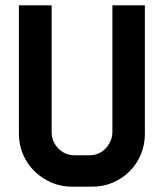

<svg xmlns="http://www.w3.org/2000/svg" viewBox="-20 -701 605 721"><path d="M524 -198Q524 -157 509 -121Q494 -85 467 -58Q440 -31 404 -15.5Q368 0 327 0H250Q209 0 173 -15.5Q137 -31 109.5 -58Q82 -85 66.5 -121Q51 -157 51 -198V-681H174V-205Q174 -187 180.5 -171.5Q187 -156 198.5 -144Q210 -132 225.5 -125Q241 -118 258 -118H318Q335 -118 350.5 -125Q366 -132 377 -144Q388 -156 395 -171.5Q402 -187 402 -205V-681H524Z"/></svg>

Font: Do Hyeon
Style: Regular
Weight: 400
Version: Version 1.001